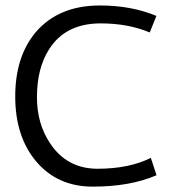

<svg xmlns="http://www.w3.org/2000/svg" viewBox="-20 -672 622 701"><path d="M551.5 -32.2Q455.4 9.4 318.8 9.4Q190.6 9.4 113.1 -81.4Q35.6 -172.3 35.6 -319.8Q35.6 -465.8 110.9 -555Q194.6 -652 344.6 -652Q459.9 -652 551 -613.9L526.7 -553.5Q448 -586.6 347.5 -586.6Q218.8 -586.6 158.9 -491.6Q114.9 -422.3 114.9 -317.3Q114.9 -219.8 163.4 -148Q224.8 -55.9 336.1 -55.9Q451 -55.9 530.7 -95.5Z"/></svg>

Font: Shan Wanhai
Style: Regular
Weight: 400
Designer: Khon Soe Zaw Thu
Foundry: Shan Unicode
Version: Version 1.00 June 3, 2017, initial release